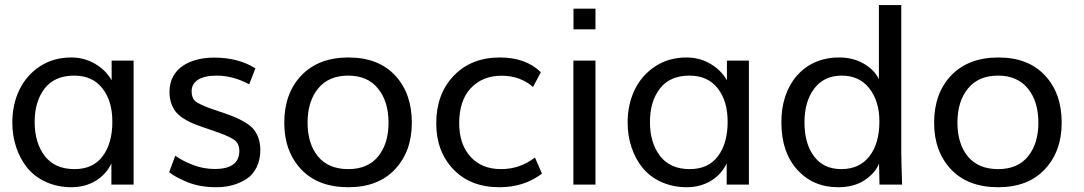

<svg xmlns="http://www.w3.org/2000/svg" viewBox="-20 -746 4380 776"><path d="M280.8 -62.5C228.5 -62.5 188.5 -80.1 161.1 -115.2C133.8 -150.9 120.1 -196.8 120.1 -252.9C120.1 -309.1 133.8 -354 160.6 -388.7C188 -423.3 227.5 -440.4 279.8 -440.4C329.1 -440.4 367.2 -423.3 394 -388.7C420.9 -354.5 434.1 -309.6 434.1 -254.4C434.1 -195.8 420.9 -148.9 394.5 -114.3C368.7 -79.6 330.6 -62.5 280.8 -62.5ZM268.1 10.7C342.3 10.7 401.4 -25.4 430.2 -85.4V0H520V-501H431.2V-421.4C416 -448.2 394 -470.7 364.7 -487.8C335.9 -504.9 303.7 -513.7 268.1 -513.7C220.2 -513.7 178.2 -502 141.6 -478C68.8 -430.7 29.8 -348.1 29.8 -250.5C29.8 -179.7 51.8 -115.2 90.8 -66.9C130.4 -19.5 193.4 10.7 268.1 10.7Z M855 10.7C901.4 10.7 941.4 -0.5 976.1 -22.5C1010.7 -45.4 1032.2 -86.4 1032.2 -139.6C1032.2 -175.3 1021 -204.1 1005.4 -223.1C998 -232.4 986.8 -241.7 972.7 -250C958.5 -258.8 945.3 -265.6 933.1 -271C920.9 -276.4 904.3 -282.2 883.8 -289.6C878.4 -291.5 861.8 -297.4 833.5 -306.6C801.8 -317.9 780.8 -328.1 770 -336.4C759.8 -345.2 754.4 -358.9 754.4 -377C754.4 -417.5 791 -440.4 855.5 -440.4C899.4 -440.4 943.4 -428.7 987.3 -405.3L1012.2 -469.7C966.8 -498.5 911.1 -513.2 845.2 -513.2C752.4 -513.2 665 -473.1 665 -374.5C665 -341.3 674.8 -314.9 689 -295.9C696.3 -286.6 705.6 -278.3 717.3 -270C740.7 -254.4 761.2 -245.6 794.4 -233.9L837.4 -219.2C880.9 -204.6 909.7 -192.4 924.8 -182.1C939.9 -171.9 947.3 -156.7 947.3 -136.2C947.3 -87.4 914.1 -63 847.7 -63C817.9 -63 788.1 -68.4 759.3 -79.6C730.5 -90.8 707 -103 688.5 -116.7L663.6 -49.8C681.6 -35.6 707.5 -22 740.2 -8.8C773.4 4.4 811.5 10.7 855 10.7Z M1387.7 10.7C1467.8 10.7 1530.8 -13.2 1576.2 -61.5C1621.6 -109.9 1644.5 -172.4 1644.5 -250C1644.5 -329.1 1622.1 -392.6 1577.1 -440.9C1532.2 -489.3 1469.2 -513.7 1388.7 -513.7C1307.6 -513.7 1244.1 -489.3 1197.8 -440.9C1151.9 -392.6 1128.9 -328.6 1128.9 -250C1128.9 -172.4 1151.9 -109.9 1197.3 -61.5C1243.2 -13.2 1306.6 10.7 1387.7 10.7ZM1387.7 -62.5C1334.5 -62.5 1293.5 -79.6 1265.1 -113.8C1237.3 -147.9 1223.1 -193.4 1223.1 -250C1223.1 -307.6 1237.3 -353.5 1265.6 -388.2C1293.9 -422.9 1334.5 -440.4 1387.2 -440.4C1439.5 -440.4 1480 -422.9 1507.8 -388.2C1536.1 -353.5 1550.3 -307.6 1550.3 -250C1550.3 -193.4 1536.1 -147.9 1508.3 -113.8C1480.5 -79.6 1440.4 -62.5 1387.7 -62.5Z M1998.5 10.7C2065.4 10.7 2123 -7.8 2170.4 -44.4L2142.1 -109.4C2101.6 -78.1 2055.7 -62.5 2005.4 -62.5C1953.1 -62.5 1912.1 -79.1 1881.3 -112.8C1851.1 -146.5 1835.9 -191.4 1835.9 -248C1835.9 -309.1 1851.6 -356.4 1882.8 -389.6C1914.6 -423.3 1955.6 -439.9 2006.8 -439.9C2057.1 -439.9 2099.6 -424.8 2134.3 -394.5L2166 -454.1C2125.5 -493.7 2070.3 -513.7 2000.5 -513.7C1923.3 -513.7 1861.3 -489.3 1814 -439.9C1766.6 -390.6 1743.2 -326.7 1743.2 -247.6C1743.2 -171.9 1766.1 -109.9 1812.5 -61.5C1858.9 -13.2 1920.9 10.7 1998.5 10.7Z M2386.7 -627.4V-710.9H2297.9V-627.4ZM2386.7 0V-501H2297.4V0Z M2767.6 -62.5C2715.3 -62.5 2675.3 -80.1 2647.9 -115.2C2620.6 -150.9 2606.9 -196.8 2606.9 -252.9C2606.9 -309.1 2620.6 -354 2647.5 -388.7C2674.8 -423.3 2714.4 -440.4 2766.6 -440.4C2815.9 -440.4 2854 -423.3 2880.9 -388.7C2907.7 -354.5 2920.9 -309.6 2920.9 -254.4C2920.9 -195.8 2907.7 -148.9 2881.3 -114.3C2855.5 -79.6 2817.4 -62.5 2767.6 -62.5ZM2754.9 10.7C2829.1 10.7 2888.2 -25.4 2917 -85.4V0H3006.8V-501H2918V-421.4C2902.8 -448.2 2880.9 -470.7 2851.6 -487.8C2822.8 -504.9 2790.5 -513.7 2754.9 -513.7C2707 -513.7 2665 -502 2628.4 -478C2555.7 -430.7 2516.6 -348.1 2516.6 -250.5C2516.6 -179.7 2538.6 -115.2 2577.6 -66.9C2617.2 -19.5 2680.2 10.7 2754.9 10.7Z M3380.4 -62.5C3332.5 -62.5 3295.9 -79.6 3270 -114.3C3244.1 -148.9 3231.4 -194.3 3231.4 -251C3231.4 -308.1 3244.6 -353.5 3271 -388.2C3297.4 -422.9 3334.5 -440.4 3381.8 -440.4C3429.2 -440.4 3466.8 -423.3 3493.7 -388.7C3520.5 -354.5 3534.2 -310.1 3534.2 -254.9C3534.2 -196.3 3521 -149.4 3494.1 -114.7C3467.3 -80.1 3429.7 -62.5 3380.4 -62.5ZM3367.2 10.7C3409.7 10.7 3445.3 1.5 3474.1 -17.6C3502.9 -36.6 3522.5 -59.1 3532.7 -85L3534.7 0H3626C3624 -56.6 3623 -100.1 3622.6 -129.9V-725.6H3532.2V-425.8C3521 -449.7 3501.5 -470.7 3472.7 -487.8C3443.8 -504.9 3410.6 -513.7 3372.1 -513.7C3226.6 -514.6 3135.7 -401.4 3138.2 -249C3138.2 -170.4 3159.7 -107.4 3202.1 -60.1C3245.1 -12.7 3300.3 10.7 3367.2 10.7Z M4014.2 10.7C4094.2 10.7 4157.2 -13.2 4202.6 -61.5C4248 -109.9 4271 -172.4 4271 -250C4271 -329.1 4248.5 -392.6 4203.6 -440.9C4158.7 -489.3 4095.7 -513.7 4015.1 -513.7C3934.1 -513.7 3870.6 -489.3 3824.2 -440.9C3778.3 -392.6 3755.4 -328.6 3755.4 -250C3755.4 -172.4 3778.3 -109.9 3823.7 -61.5C3869.6 -13.2 3933.1 10.7 4014.2 10.7ZM4014.2 -62.5C3960.9 -62.5 3919.9 -79.6 3891.6 -113.8C3863.8 -147.9 3849.6 -193.4 3849.6 -250C3849.6 -307.6 3863.8 -353.5 3892.1 -388.2C3920.4 -422.9 3960.9 -440.4 4013.7 -440.4C4065.9 -440.4 4106.4 -422.9 4134.3 -388.2C4162.6 -353.5 4176.8 -307.6 4176.8 -250C4176.8 -193.4 4162.6 -147.9 4134.8 -113.8C4106.9 -79.6 4066.9 -62.5 4014.2 -62.5Z"/></svg>

Font: Ride
Style: Regular
Weight: 400
Version: Version 3.000